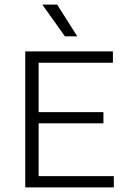

<svg xmlns="http://www.w3.org/2000/svg" viewBox="-20 -820 554 840"><path d="M90.5 0V-595H474V-545.5H149V-49.5H478V0ZM128.5 -280.5V-329.5H432.5V-280.5ZM264 -661 165 -800H230L318 -661Z"/></svg>

Font: Encode Sans SC Light
Style: Regular
Weight: 300
Version: Version 3.002